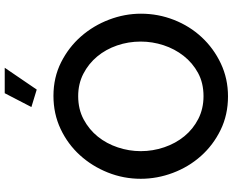

<svg xmlns="http://www.w3.org/2000/svg" viewBox="-104 -852 961 792"><g transform="rotate(-90 376.0 -455.5)"><path d="M403 -784 331 -806 388 -916H493ZM375 5Q299 5 236.5 -25.5Q174 -56 129 -106.5Q84 -157 59.5 -222Q35 -287 35 -355Q35 -426 61 -491Q87 -556 132.5 -606Q178 -656 240.5 -685.5Q303 -715 377 -715Q453 -715 515.5 -683.5Q578 -652 622.5 -601Q667 -550 691.5 -485.5Q716 -421 716 -354Q716 -283 690.5 -218Q665 -153 619 -103.5Q573 -54 510.5 -24.5Q448 5 375 5ZM149 -355Q149 -305 165 -258Q181 -211 210.5 -175Q240 -139 282 -117.5Q324 -96 376 -96Q430 -96 471.5 -118.5Q513 -141 542 -178Q571 -215 586 -261Q601 -307 601 -355Q601 -406 585 -452.5Q569 -499 539.5 -534.5Q510 -570 468.5 -591.5Q427 -613 376 -613Q322 -613 280 -590.5Q238 -568 209 -532Q180 -496 164.5 -449.5Q149 -403 149 -355Z"/></g></svg>

Font: IngvarSans
Style: Regular
Weight: 600
Version: Version 3.000